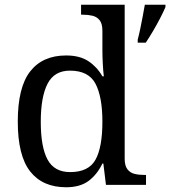

<svg xmlns="http://www.w3.org/2000/svg" viewBox="-20 -780 718 810"><path d="M259 10Q160 10 107.5 -56.5Q55 -123 55 -267Q55 -412 107.5 -479Q160 -546 259 -546Q317 -546 353.5 -521.5Q390 -497 412 -458H418Q415 -483 413.5 -513.5Q412 -544 412 -568V-650Q412 -680 400.5 -694.5Q389 -709 370.5 -713.5Q352 -718 330 -718H322V-760H506V-110Q506 -81 517.5 -66Q529 -51 547.5 -46.5Q566 -42 588 -42H596V0H427L416 -90H412Q390 -44 354 -17Q318 10 259 10ZM276 -54Q354 -54 383 -106.5Q412 -159 412 -267Q412 -371 383 -426.5Q354 -482 275 -482Q209 -482 180.5 -426.5Q152 -371 152 -266Q152 -160 180.5 -107Q209 -54 276 -54ZM561 -613Q567 -635 572 -660Q577 -685 582 -710.5Q587 -736 591 -760H678V-750Q669 -729 655 -702Q641 -675 625 -648Q609 -621 595 -600H561Z"/></svg>

Font: Noto Serif Gurmukhi
Style: Regular
Weight: 400
Designer: Vaibhav Singh and the Monotype Design Team
Foundry: Monotype Imaging Inc.
Version: Version 2.003